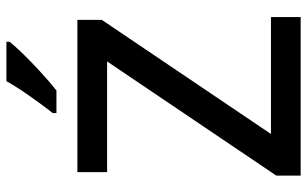

<svg xmlns="http://www.w3.org/2000/svg" viewBox="-204 -778 981 614"><g transform="rotate(-90 287.0 -470.5)"><path d="M540 0H33V-78L398 -619H44V-714H531V-636L166 -95H540ZM461 -931Q450 -917 431 -897Q412 -877 389.5 -855.5Q367 -834 345 -814.5Q323 -795 305 -781H233V-793Q248 -812 267 -838Q286 -864 304.5 -891.5Q323 -919 335 -941H461Z"/></g></svg>

Font: Noto Sans Adlam Medium
Style: Regular
Weight: 500
Version: Version 3.001